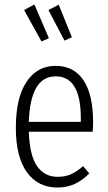

<svg xmlns="http://www.w3.org/2000/svg" viewBox="-20 -829 483 860"><path d="M395 -239H109Q113 -131 146.5 -84Q180 -37 238 -37Q272 -37 298 -48.5Q324 -60 352 -85L380 -52Q349 -21 314.5 -5Q280 11 237 11Q150 11 100.5 -57.5Q51 -126 51 -257Q51 -390 98.5 -462Q146 -534 229 -534Q311 -534 354 -469.5Q397 -405 397 -281Q397 -259 395 -239ZM342 -299Q342 -393 314 -440Q286 -487 229 -487Q116 -487 109 -283H342ZM134 -809 199 -658 166 -643 88 -784ZM243 -808 302 -662 269 -647 197 -784Z"/></svg>

Font: Fira Sans Extra Condensed Light
Style: Regular
Weight: 300
Width: 1
Designer: Carrois Corporate & Edenspiekermann AG
Foundry: Carrois Corporate GbR & Edenspiekermann AG
Version: Version 4.203